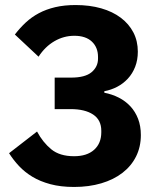

<svg xmlns="http://www.w3.org/2000/svg" viewBox="-20 -730 640 762"><path d="M262 -422Q318 -422 343.5 -443.5Q369 -465 369 -497V-504Q369 -542 344.5 -565Q320 -588 275 -588Q233 -588 196 -566.5Q159 -545 133 -505L39 -593Q59 -619 82 -640.5Q105 -662 134 -677.5Q163 -693 199 -701.5Q235 -710 280 -710Q336 -710 381.5 -697Q427 -684 459.5 -659.5Q492 -635 509.5 -601Q527 -567 527 -525Q527 -492 516.5 -465Q506 -438 487.5 -418Q469 -398 445 -385.5Q421 -373 394 -368V-362Q425 -356 451.5 -342.5Q478 -329 497.5 -308Q517 -287 528 -258.5Q539 -230 539 -194Q539 -147 520 -109Q501 -71 466 -44Q431 -17 382 -2.5Q333 12 274 12Q221 12 180 1Q139 -10 108.5 -28.5Q78 -47 55.5 -71Q33 -95 16 -122L127 -208Q150 -165 183.5 -137.5Q217 -110 274 -110Q325 -110 353.5 -135.5Q382 -161 382 -205V-211Q382 -254 349.5 -275.5Q317 -297 260 -297H197V-422Z"/></svg>

Font: IBM Plex Sans Arabic
Style: Bold
Weight: 700
Designer: Mike Abbink, Paul van der Laan, Pieter van Rosmalen, Wael Morcos, Khajak Apelian
Foundry: Bold Monday
Version: Version 1.2